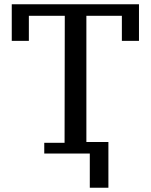

<svg xmlns="http://www.w3.org/2000/svg" viewBox="-20 -718 705 898"><path d="M187 -50H282L283 -644H115V-527H35V-698H630V-527H550V-644H384V-54H487V160H400V0H187Z"/></svg>

Font: IBM Plex Serif Text
Style: Regular
Weight: 450
Designer: Mike Abbink, Paul van der Laan, Pieter van Rosmalen
Foundry: Bold Monday
Version: Version 3.001